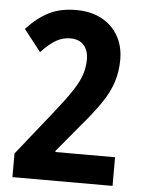

<svg xmlns="http://www.w3.org/2000/svg" viewBox="-52 -766 608 808"><g transform="rotate(5 251.5 -362.0)"><path d="M454 0H31V-100L181 -288Q228 -347 254 -386.5Q280 -426 290 -457Q300 -488 300 -521Q300 -559 280 -581Q260 -603 223 -603Q192 -603 163.5 -587Q135 -571 101 -534L29 -626Q74 -675 122.5 -699.5Q171 -724 238 -724Q299 -724 344.5 -700Q390 -676 415 -632.5Q440 -589 440 -532Q440 -481 425.5 -436.5Q411 -392 379 -345Q347 -298 296 -239L202 -126V-121H454Z"/></g></svg>

Font: Noto Sans Lao Condensed
Style: Bold
Weight: 700
Width: 3
Designer: Monotype Design Team
Foundry: Monotype Imaging Inc.
Version: Version 2.003; ttfautohint (v1.8.4.7-5d5b)